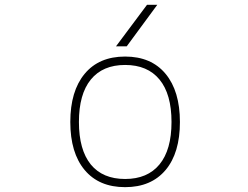

<svg xmlns="http://www.w3.org/2000/svg" viewBox="-20 -772 1040 804"><path d="M673.8 -60.5Q613.3 11.7 503.9 11.7Q394.5 11.7 334.5 -60.1Q274.4 -131.8 274.4 -261.2Q274.4 -390.6 334.5 -462.9Q394.5 -535.2 503.9 -535.2Q613.3 -535.2 673.3 -462.9Q733.4 -390.6 733.4 -261.2Q733.4 -131.8 673.8 -60.5ZM360.4 -83Q410.2 -22.5 503.9 -22.5Q597.7 -22.5 647.9 -83.5Q698.2 -144.5 698.2 -261.2Q698.2 -377.9 647.9 -439Q597.7 -500 503.9 -500Q410.2 -500 360.4 -439Q310.5 -377.9 310.5 -261.2Q310.5 -144.5 360.4 -83ZM465.8 -578.1 595.7 -752H638.7L510.7 -578.1Z"/></svg>

Font: GenEi Gothic M ExtraLight
Style: Regular
Weight: 200
Designer: o_tamon (Modified); [Source Han Sans]
Ryoko NISHIZUKA  (kana & ideographs); Paul D. Hunt (Latin, Greek & Cyrillic); Wenl
Version: Version 1.1a;Original Version 1.004